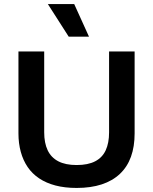

<svg xmlns="http://www.w3.org/2000/svg" viewBox="-20 -914 755 947"><path d="M358 13Q300 13 254 1Q208 -11 173.5 -34Q139 -57 116.5 -90Q94 -123 82.5 -165Q71 -207 71 -256V-660H198V-261Q198 -209 215 -173Q232 -137 267.5 -118.5Q303 -100 358 -100Q414 -100 449.5 -118.5Q485 -137 501.5 -173Q518 -209 518 -261V-660H644V-256Q644 -191 626 -141Q608 -91 571.5 -56.5Q535 -22 481.5 -4.5Q428 13 358 13ZM319 -733 216 -894H346L419 -733Z"/></svg>

Font: Bricolage Grotesque 48pt Condensed ExtraBold SemiBold
Style: Regular
Weight: 600
Version: Version 1.000;gftools[0.9.30]